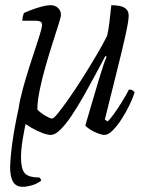

<svg xmlns="http://www.w3.org/2000/svg" viewBox="-20 -520 572 740"><path d="M68 200Q42 200 30.5 181Q19 162 19 124Q20 85 28 27Q36 -31 53 -108L83 -64Q73 -17 67 19.5Q61 56 61 88Q61 130 75 147Q89 164 132 164Q134 166 136 169Q138 172 139 176Q122 189 102 194.5Q82 200 68 200ZM176 0Q163 0 142 -8Q121 -16 100.5 -28Q80 -40 65.5 -51.5Q51 -63 49 -69Q49 -96 58 -136.5Q67 -177 81 -223Q95 -269 109 -311Q123 -353 132.5 -383.5Q142 -414 142 -424Q142 -433 136 -436.5Q130 -440 119 -440H66Q66 -447 68 -456Q70 -465 72 -470Q95 -480 114 -486.5Q133 -493 148.5 -496.5Q164 -500 175 -500Q192 -500 203.5 -489.5Q215 -479 215 -462Q215 -455 205.5 -425.5Q196 -396 182.5 -353.5Q169 -311 155.5 -264Q142 -217 133 -173Q124 -129 124 -98Q137 -84 155.5 -73.5Q174 -63 181 -63Q187 -63 205 -85.5Q223 -108 248.5 -144.5Q274 -181 301 -224Q328 -267 352.5 -308.5Q377 -350 393 -382Q398 -403 402 -436.5Q406 -470 409 -500Q426 -500 441.5 -497Q457 -494 466.5 -485Q476 -476 476 -459Q476 -440 463.5 -383.5Q451 -327 430 -243.5Q409 -160 384 -59L395 -52Q404 -60 419.5 -81.5Q435 -103 451 -129Q467 -155 477 -175Q485 -175 490.5 -172Q496 -169 499 -164Q492 -142 478.5 -114Q465 -86 448 -60Q431 -34 414 -17Q397 0 383 0Q373 0 356 -6.5Q339 -13 325.5 -22Q312 -31 309 -37L360 -210Q370 -242 377.5 -265.5Q385 -289 391 -301L386 -304Q368 -270 346 -229Q324 -188 301 -147.5Q278 -107 255.5 -73.5Q233 -40 212.5 -20Q192 0 176 0Z"/></svg>

Font: Texturina 12pt Thin
Style: Italic
Weight: 250
Italic angle: -11°
Designer: Guillermo Torres Carreño
Foundry: Omnibus-Type
Version: Version 1.002